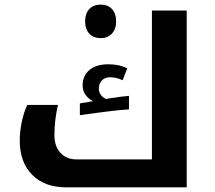

<svg xmlns="http://www.w3.org/2000/svg" viewBox="-20 -805 922 825"><path d="M323.2 -360.8 379.9 -370.1Q360.4 -379.9 347.7 -397.2Q335 -414.6 335 -438Q335 -480 364.5 -504.4Q394 -528.8 444.8 -528.8Q492.7 -528.8 526.9 -511.2L506.8 -460Q480.5 -473.1 453.1 -473.1Q431.2 -473.1 418 -459.7Q404.8 -446.3 404.8 -424.8Q404.8 -395 435.1 -379.9L452.6 -382.8Q502.9 -390.6 534.2 -393.1V-335Q469.2 -331.1 323.2 -310.1ZM264.2 0Q171.9 0 118.4 -53.7Q64.9 -107.4 64.9 -201.2Q64.9 -238.8 73.7 -281.5Q82.5 -324.2 97.2 -354H229Q213.9 -289.1 213.9 -223.1Q213.9 -176.8 239.7 -148.4Q265.6 -120.1 308.1 -120.1H632.8V-759.8H782.2V0ZM413.1 -641.1Q381.8 -641.1 363.8 -660.4Q345.7 -679.7 345.7 -712.9Q345.7 -746.6 363.5 -765.9Q381.3 -785.2 413.1 -785.2Q443.4 -785.2 461.2 -766.1Q479 -747.1 479 -712.9Q479 -679.7 460.7 -660.4Q442.4 -641.1 413.1 -641.1Z"/></svg>

Font: Droid Arabic Kufi
Style: Bold
Weight: 700
Designer: Pascal Zoghbi
Foundry: Irfont.ir
Version: Version 1.00 February 28, 2013, initial release